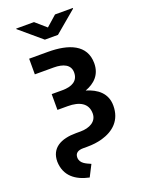

<svg xmlns="http://www.w3.org/2000/svg" viewBox="-206 -1035 1018 1349"><g transform="rotate(-20 303.5 -361.0)"><path d="M394.8 -197C394.8 -136.3 338.7 -107 270.5 -107H237.5C123.8 -107 45 -65.6 45 37C48.5 144 121 198 221 219L265 133C231.9 118 186.9 102.2 186.9 57C186.9 24.7 209.7 10 248.5 10H279.3C319.6 10 356.5 5.3 389.9 -4C482.6 -29.9 549.9 -90.4 549.9 -199C549.9 -291.7 486 -340.4 403.6 -365C473.7 -390.7 525.7 -439.2 525.7 -525C525.7 -664.3 402.1 -711 247.4 -711H106.6V-594H247.4C319.3 -594 370.6 -570.6 370.6 -512C370.6 -449 321.7 -423 250.7 -423H170.4V-305H247.4C335.1 -305 394.8 -273.2 394.8 -197ZM305.7 -872 226.5 -941H93.4V-937L256.2 -799H354.1L516.9 -936V-941H383.8Z"/></g></svg>

Font: Asimov
Style: Wid
Weight: 500
Designer: Google
Version: Version 2.000980; 2014